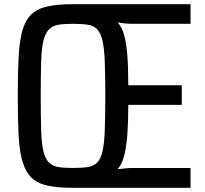

<svg xmlns="http://www.w3.org/2000/svg" viewBox="-20 -826 980 919"><path d="M330 73Q256 73 207.5 62.5Q159 52 130.5 24Q102 -4 87.5 -53Q73 -102 69 -179.5Q65 -257 65 -367Q65 -475 69 -551.5Q73 -628 86.5 -677.5Q100 -727 128.5 -755.5Q157 -784 206 -795Q255 -806 330 -806H892V-712H617Q595 -712 576 -714Q557 -716 543 -719Q564 -696 574.5 -657Q585 -618 589.5 -560Q594 -502 594 -418H850V-324H594Q594 -241 589.5 -181.5Q585 -122 574.5 -81Q564 -40 543 -16Q559 -18 578.5 -20Q598 -22 617 -22H892V73ZM330 -22Q373 -22 401 -26.5Q429 -31 445.5 -48Q462 -65 470.5 -101.5Q479 -138 481.5 -203Q484 -268 484 -367Q484 -467 481.5 -531Q479 -595 470.5 -631.5Q462 -668 445.5 -685.5Q429 -703 401 -707.5Q373 -712 330 -712Q286 -712 259 -707.5Q232 -703 214.5 -685.5Q197 -668 188 -631.5Q179 -595 177 -531Q175 -467 175 -367Q175 -268 177 -203Q179 -138 188 -101.5Q197 -65 214.5 -48Q232 -31 259 -26.5Q286 -22 330 -22Z"/></svg>

Font: Farlight84_Sys_V01
Style: Regular
Weight: 400
Designer: Ryoko NISHIZUKA  (kana, bopomofo & ideographs); Paul D. Hunt (Latin, Greek & Cyrillic); Sandoll Communications , Soo-you
Foundry: Adobe
Version: Version 2.004;October 29, 2024;FontCreator 14.0.0.2814 64-bi